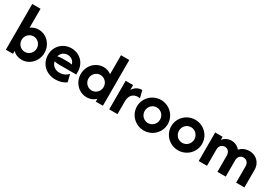

<svg xmlns="http://www.w3.org/2000/svg" viewBox="41 -1539 3480 2425"><g transform="rotate(30 1781.0 -326.5)"><path d="M279.9 11.1C395.8 11.1 488.9 -87.5 488.9 -208.3C488.9 -329.2 395.8 -427.8 279.9 -427.8C235.4 -427.8 197.2 -413.9 166.7 -390.3V-666.7H45.8V0H150V-41C181.9 -8.3 227.1 11.1 279.9 11.1ZM266 -95.1C204.9 -95.1 155.6 -145.8 155.6 -208.3C155.6 -270.8 204.9 -321.5 266 -321.5C327.1 -321.5 376.4 -270.8 376.4 -208.3C376.4 -145.8 327.1 -95.1 266 -95.1Z M775.7 13.9C831.9 13.9 886.1 -2.1 927.8 -33.3L901.4 -141.7C874.3 -110.4 831.2 -86.1 778.5 -86.1C709.7 -86.1 663.9 -124.3 652.8 -179.9C674.3 -175.7 695.1 -172.9 718.1 -172.9H972.2V-215.3C972.2 -338.2 879.9 -430.6 756.9 -430.6C635.4 -430.6 538.9 -338.2 538.9 -212.5C538.9 -80.6 634.7 13.9 775.7 13.9ZM650 -252.8C664.6 -303.5 704.2 -334.7 755.6 -334.7C809 -334.7 847.2 -304.2 861.1 -254.2C840.3 -258.3 817.4 -260.4 791.7 -260.4H718.1C694.4 -260.4 672.2 -257.6 650 -252.8Z M1227.1 11.1C1279.9 11.1 1325 -8.3 1356.9 -41V0H1461.1V-666.7H1340.3V-390.3C1309.7 -413.9 1271.5 -427.8 1227.1 -427.8C1111.1 -427.8 1018.1 -329.2 1018.1 -208.3C1018.1 -87.5 1111.1 11.1 1227.1 11.1ZM1241 -95.1C1179.9 -95.1 1130.6 -145.8 1130.6 -208.3C1130.6 -270.8 1179.9 -321.5 1241 -321.5C1302.1 -321.5 1351.4 -270.8 1351.4 -208.3C1351.4 -145.8 1302.1 -95.1 1241 -95.1Z M1552.8 0H1673.6V-188.2C1673.6 -271.5 1720.1 -318.1 1789.6 -318.1C1800 -318.1 1810.4 -316.7 1819.4 -313.9L1793.1 -420.8C1734 -420.8 1689.6 -393.1 1661.1 -345.1V-416.7H1552.8Z M2062.5 13.9C2186.8 13.9 2287.5 -85.4 2287.5 -208.3C2287.5 -331.2 2186.8 -430.6 2062.5 -430.6C1938.2 -430.6 1837.5 -331.2 1837.5 -208.3C1837.5 -85.4 1938.2 13.9 2062.5 13.9ZM2062.5 -94.4C2000 -94.4 1950.7 -145.1 1950.7 -208.3C1950.7 -271.5 2000 -322.2 2062.5 -322.2C2124.3 -322.2 2174.3 -271.5 2174.3 -208.3C2174.3 -145.1 2124.3 -94.4 2062.5 -94.4Z M2562.5 13.9C2686.8 13.9 2787.5 -85.4 2787.5 -208.3C2787.5 -331.2 2686.8 -430.6 2562.5 -430.6C2438.2 -430.6 2337.5 -331.2 2337.5 -208.3C2337.5 -85.4 2438.2 13.9 2562.5 13.9ZM2562.5 -94.4C2500 -94.4 2450.7 -145.1 2450.7 -208.3C2450.7 -271.5 2500 -322.2 2562.5 -322.2C2624.3 -322.2 2674.3 -271.5 2674.3 -208.3C2674.3 -145.1 2624.3 -94.4 2562.5 -94.4Z M2858.3 0H2979.2V-238.9C2979.2 -293.8 3016 -322.2 3055.6 -322.2C3104.2 -322.2 3131.2 -281.9 3131.2 -237.5V0H3252.1V-238.9C3252.1 -293.8 3288.9 -322.2 3328.5 -322.2C3377.1 -322.2 3404.2 -281.9 3404.2 -237.5V0H3525V-254.9C3525 -366.7 3443.1 -430.6 3354.2 -430.6C3297.9 -430.6 3247.9 -409.7 3215.3 -370.8C3185.4 -409.7 3139.6 -430.6 3091 -430.6C3042.4 -430.6 2996.5 -409.7 2966.7 -370.8V-416.7H2858.3Z"/></g></svg>

Font: Afacad
Style: Bold
Weight: 700
Designer: Kristian Moeller
Foundry: Dicotype
Version: Version 1.000